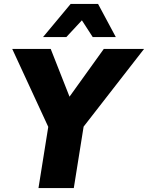

<svg xmlns="http://www.w3.org/2000/svg" viewBox="-20 -953 750 973"><path d="M175 0 233 -363 250 -255 42 -705H237L339 -446H320L506 -705H710L360 -255L412 -363L354 0ZM198 -765 338 -933H477L567 -765H450L395 -850L316 -765Z"/></svg>

Font: Nunito Sans 10pt SemiCondensed Black
Style: Italic
Weight: 900
Width: 4
Italic angle: -9°
Designer: Vernon Adams
Foundry: Vernon Adams
Version: Version 3.101;gftools[0.9.27]